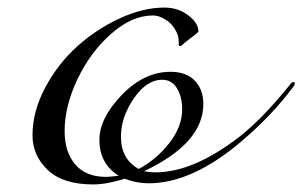

<svg xmlns="http://www.w3.org/2000/svg" viewBox="-20 -471 800 508"><path d="M347 -24Q394 -49 428 -92.5Q462 -136 462 -182Q462 -214 448.5 -237Q435 -260 409 -260Q368 -260 334 -210.5Q300 -161 300 -109Q300 -50 347 -24ZM310 2Q261 17 227 17Q146 17 106 -21.5Q66 -60 66 -113Q66 -176 99.5 -239Q133 -302 184 -348Q235 -394 297 -422.5Q359 -451 415 -451Q451 -451 478 -430.5Q505 -410 505 -388Q505 -385 480 -367Q476 -364 472 -360.5Q468 -357 466 -355.5Q464 -354 462 -352Q460 -350 459 -349.5Q458 -349 457 -349Q453 -349 453 -353Q453 -371 450 -379Q441 -403 422 -416.5Q403 -430 384 -430Q329 -430 274 -381.5Q219 -333 185 -261.5Q151 -190 151 -124Q151 -69 179 -36Q207 -3 261 -3Q270 -3 294 -6Q243 -38 243 -101Q243 -158 302 -219.5Q361 -281 431 -281Q473 -281 495.5 -257.5Q518 -234 518 -196Q518 -92 361 -18Q376 -15 391 -15Q491 -15 612 -108Q674 -156 748 -248Q752 -254 756 -254Q760 -254 760 -250Q760 -248 758 -244Q701 -167 620 -98Q489 14 373 14Q342 14 310 2Z"/></svg>

Font: Miama Nueva
Style: Medium
Weight: 400
Italic angle: -28°
Version: Version 1.0